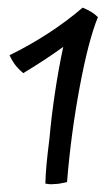

<svg xmlns="http://www.w3.org/2000/svg" viewBox="-20 -755 280 504"><path d="M156 -277Q142 -274 136 -273Q130 -272 124 -272Q116 -271 110 -271.5Q104 -272 99 -273Q100 -302 102.5 -327.5Q105 -353 110 -393Q115 -450 124.5 -513Q134 -576 146 -632Q124 -616 97.5 -598.5Q71 -581 41 -563Q26 -576 18.5 -586.5Q11 -597 5 -610Q58 -636 106.5 -667.5Q155 -699 197 -735Q211 -729 220 -723.5Q229 -718 237 -710Q212 -649 189 -525.5Q166 -402 156 -277Z"/></svg>

Font: Atma
Style: Regular
Weight: 400
Designer: Gregori Vincens, Jeremie Hornus, Riccardo Olocco, Yoann Minet.
Foundry: black foundry
Version: Version 1.102;PS 1.100;hotconv 1.0.86;makeotf.lib2.5.63406